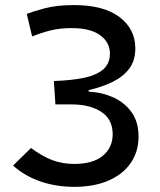

<svg xmlns="http://www.w3.org/2000/svg" viewBox="-20 -723 626 753"><path d="M271 9.8Q200.7 9.8 139.2 -11.2Q77.6 -32.2 31.2 -73.7L101.6 -142.6Q145.5 -109.9 185.1 -95Q224.6 -80.1 271 -80.1Q344.7 -80.1 383.3 -112.1Q421.9 -144 421.9 -196.8Q421.9 -254.9 377.4 -284.2Q333 -313.5 260.7 -313.5H197.3L191.4 -405.3Q252.4 -407.2 302.2 -416.3Q352.1 -425.3 381.6 -448.2Q411.1 -471.2 411.1 -513.7Q411.1 -556.2 373.3 -584.5Q335.4 -612.8 260.7 -612.8Q214.4 -612.8 177.7 -603.5Q141.1 -594.2 106 -580.1L85 -668.5Q107.9 -677.7 155 -690.4Q202.1 -703.1 270.5 -703.1Q386.2 -703.1 448.5 -656.2Q510.7 -609.4 510.7 -533.2Q510.7 -485.8 487.1 -454.1Q463.4 -422.4 422.1 -402.1Q380.9 -381.8 327.6 -369.6V-363.8Q381.3 -360.8 425.8 -340.3Q470.2 -319.8 496.8 -281.7Q523.4 -243.7 523.4 -187.5Q523.4 -128.9 493.2 -84.5Q462.9 -40 406.2 -15.1Q349.6 9.8 271 9.8Z"/></svg>

Font: CaskaydiaCove NFP
Style: Regular
Weight: 400
Designer: Aaron Bell
Foundry: Saja Typeworks
Version: Version 2111.001; VTT 6.35;Nerd Fonts 3.1.1